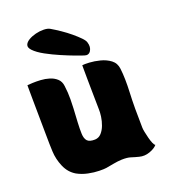

<svg xmlns="http://www.w3.org/2000/svg" viewBox="-150 -926 930 1056"><g transform="rotate(-20 314.5 -398.0)"><path d="M265 -809Q289 -795 317 -776Q345 -757 369.5 -736.5Q394 -716 411 -698.5Q428 -681 431 -669Q440 -640 427 -619.5Q414 -599 389 -608Q376 -612 342.5 -624.5Q309 -637 267 -655Q225 -673 186.5 -694Q148 -715 127 -737Q110 -755 115 -769.5Q120 -784 138.5 -795Q157 -806 181 -812Q205 -818 228.5 -817.5Q252 -817 265 -809ZM554 -126Q554 -117 557.5 -99.5Q561 -82 566 -62.5Q571 -43 577 -29Q583 -15 589 -12Q575 5 544 16Q513 27 483 19Q459 13 439.5 6.5Q420 0 387 1Q363 2 339.5 6.5Q316 11 292 15Q280 17 250.5 16.5Q221 16 187 9Q153 2 124 -14Q85 -37 66 -81.5Q47 -126 45 -172Q44 -183 43.5 -215Q43 -247 42.5 -291Q42 -335 41.5 -382Q41 -429 40.5 -469.5Q40 -510 40 -535.5Q40 -561 40 -561Q49 -562 70.5 -563Q92 -564 118 -562.5Q144 -561 168.5 -553.5Q193 -546 210.5 -530Q228 -514 231 -487Q234 -465 235 -447Q236 -429 236 -407.5Q236 -386 234.5 -354.5Q233 -323 230 -275Q228 -236 229 -208Q230 -180 242.5 -166Q255 -152 288 -153Q310 -154 325 -170.5Q340 -187 349 -211Q358 -235 361.5 -260Q365 -285 364 -304Q364 -308 363.5 -335.5Q363 -363 362.5 -400.5Q362 -438 361.5 -475Q361 -512 361 -536.5Q361 -561 361 -561Q373 -563 402 -561.5Q431 -560 464.5 -551.5Q498 -543 523 -524Q548 -505 552 -471Q559 -413 555 -329.5Q551 -246 554 -126Z"/></g></svg>

Font: Potta One
Style: Regular
Weight: 400
Designer: 108,108go
Foundry: Font Zone 108
Version: Version 1.000